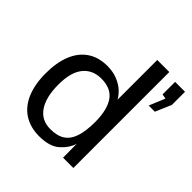

<svg xmlns="http://www.w3.org/2000/svg" viewBox="-202 -913 1076 1076"><g transform="rotate(45 336.0 -375.0)"><path d="M46.5 -266.5Q46.5 -350 70.8 -411.2Q95 -472.5 143.5 -506Q192 -539.5 262.5 -539.5Q309 -539.5 345 -524.2Q381 -509 403.2 -487.5Q425.5 -466 436 -445.5V-760.5H531.5V0H450L449 -108.5Q434.5 -63 393 -26.5Q351.5 10 270 10Q201 10 150.8 -21.5Q100.5 -53 73.5 -115.2Q46.5 -177.5 46.5 -266.5ZM286.5 -62.5Q340.5 -62.5 373 -84Q405.5 -105.5 420.8 -151.2Q436 -197 436 -271.5Q435 -367.5 400 -416.5Q365 -465.5 288.5 -465.5Q220 -465.5 180.8 -417.5Q141.5 -369.5 141.5 -271.5Q141.5 -171.5 178.8 -117Q216 -62.5 286.5 -62.5ZM621.5 -640 593.5 -645V-744.5H672V-640.5L631.5 -546H582.5Z"/></g></svg>

Font: 1883 Sans
Style: Regular
Weight: 400
Designer: 1883 Sans project is a fork of Public Sans.
Version: Version 1.009